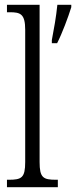

<svg xmlns="http://www.w3.org/2000/svg" viewBox="-20 -780 317 800"><path d="M9 0H221V-31H214C160 -31 145 -39 145 -105V-760H9V-729H21C65 -729 85 -722 85 -656V-105C85 -39 70 -31 16 -31H9ZM196 -613V-600H218C239 -641 264 -708 277 -750V-760H219C214 -710 205 -660 196 -613Z"/></svg>

Font: Noto Serif Tamil ExtraCondensed Light
Style: Italic
Weight: 300
Width: 2
Italic angle: -12°
Designer: Indian Type Foundry, Tom Grace, and the Monotype Design Team
Foundry: Monotype Imaging Inc.
Version: Version 2.003